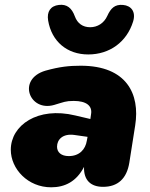

<svg xmlns="http://www.w3.org/2000/svg" viewBox="-20 -786 637 818"><path d="M198 12C257 12 306 -13 338 -75C336 -18 367 10 419 10C482 10 520 -25 531 -93L556 -252C577 -385 520 -506 324 -506C275 -506 235 -502 174 -485C51 -449 105 -308 211 -339C252 -351 259 -356 294 -356C348 -356 374 -335 368 -300L365 -279L301 -294C140 -333 26 -252 26 -148C26 -66 99 12 198 12ZM356 -554C447 -554 520 -607 547 -694C560 -736 539 -762 504 -765C469 -768 452 -751 437 -718C423 -687 395 -670 364 -670C333 -670 310 -686 299 -716C286 -752 265 -769 231 -765C195 -761 179 -736 185 -699C200 -609 266 -554 356 -554ZM223 -161C223 -191 247 -218 297 -211L353 -203L350 -187C344 -149 318 -121 273 -121C241 -121 223 -137 223 -161Z"/></svg>

Font: SN Pro Black
Style: Italic
Weight: 900
Italic angle: -9°
Designer: Tobias Whetton
Foundry: Supernotes
Version: Version 1.001;Glyphs 3.2 (3249)